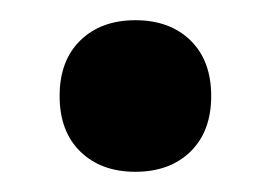

<svg xmlns="http://www.w3.org/2000/svg" viewBox="-20 -159 268 190"><path d="M168.5 -9Q148 11 114 11Q80 11 59.5 -9Q39 -29 39 -64Q39 -99 59.5 -119Q80 -139 114 -139Q148 -139 168.5 -119Q189 -99 189 -64Q189 -29 168.5 -9Z"/></svg>

Font: Easer Grotesk
Style: Regular
Weight: 400
Designer: Boardeaser, Bonnie Shaver-Troup, Thomas Jockin
Foundry: Lexend
Version: Version 1.008;Glyphs 3.1.2 (3151)